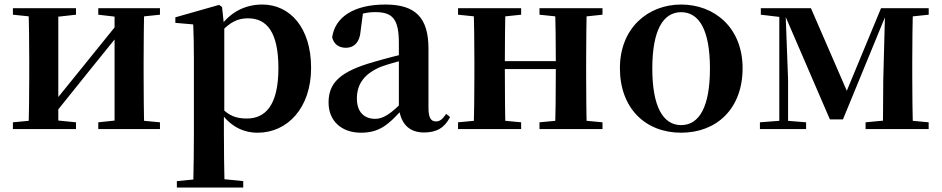

<svg xmlns="http://www.w3.org/2000/svg" viewBox="-20 -572 4174 851"><path d="M37.2 0H316.8V-29.9L214.4 -40.2H146L37.2 -29.9ZM415.6 0H689V-29.9L580.3 -40.2H512.5L415.6 -29.9ZM105.9 0H238.4V-535.7H105.9C108.6 -485.5 109.6 -370.2 109.6 -301.2V-234.8C109.6 -165.3 108.6 -50.2 105.9 0ZM209.7 -51.6 375.2 -257.7 539.5 -460.9H563.7L516 -485.4L345.6 -274.4L186.4 -77.8H161.4ZM487.8 0H619.6C617.6 -50.2 616.6 -165.3 616.6 -234.8V-301.2C616.6 -370.2 617.6 -485.5 619.6 -535.7H487.8ZM37.2 -506.8 147 -495.5H214.7L316.8 -506.8V-535.7H37.2ZM415.6 -506.8 512.8 -495.5H580.5L689 -506.8V-535.7H415.6Z M763.9 259.3H1058.1V230.8L952.4 220.1H873L763.9 230.8ZM836.4 259.3H975.4C973.4 175.6 972.4 83.5 972.4 13V-63L974.1 -75.6V-455L972.8 -460.8L964.2 -540.9L951.2 -550.4L757.2 -495.2V-470.7L836.4 -463.8C838.4 -415.2 839.4 -374.7 839.4 -308.7V13.8C839.4 83.8 838.4 175.6 836.4 259.3ZM1122.1 16.2C1253.8 16.2 1358.9 -93.2 1358.9 -271.4C1358.9 -449.4 1265.1 -551.9 1142.6 -551.9C1065.5 -551.9 994.6 -517.8 944.5 -437.5H936.1L951 -421.1C1000.8 -478.5 1038.2 -490.8 1079.6 -490.8C1162.6 -490.8 1214 -429.4 1214 -270.1C1214 -103.7 1155.1 -46.7 1074.1 -46.7C1028.2 -46.7 994.8 -57.7 957.6 -97.8L939.1 -82.3H951.3C999 -11.6 1057.6 16.2 1122.1 16.2Z M1579.6 16.2C1660.4 16.2 1700.5 -18.5 1758.7 -82.4H1793.8L1778.3 -135.5C1710.4 -62.3 1675.2 -45.3 1643 -45.3C1594.3 -45.3 1561.8 -75.1 1561.8 -135.9C1561.8 -202.7 1598.7 -247.7 1670.1 -276.7C1705.3 -289.6 1763.3 -304.9 1817 -318.9V-344.4C1763.7 -331.6 1690.3 -313.4 1638.4 -297.9C1486 -255.1 1436.3 -204.1 1436.3 -117.6C1436.3 -33.9 1496.1 16.2 1579.6 16.2ZM1859.1 15.2C1915.2 15.2 1950.5 -5.4 1974.9 -53.4L1957.7 -67.2C1939.5 -41.2 1928.3 -33.8 1912.7 -33.8C1890.7 -33.8 1879.1 -48.4 1879.1 -94.8V-356.2C1879.1 -494.2 1821.2 -551.9 1688.1 -551.9C1547.4 -551.9 1464.8 -495.7 1452.2 -406.5C1459.9 -376.3 1481.6 -360.2 1513.3 -360.2C1546.7 -360.2 1575.1 -381.6 1578.9 -439.2L1589.1 -516.3L1526.8 -491.2C1574.9 -510.9 1608.8 -518.3 1643 -518.3C1720.1 -518.3 1747.9 -487.8 1747.9 -381.4V-94C1756 -26.4 1790.7 15.2 1859.1 15.2Z M2078.9 0H2220.6C2218.6 -50.2 2217.6 -165.3 2217.6 -270.6V-291.8C2217.6 -370.2 2218.6 -485.5 2220.6 -535.7H2078.9C2081.6 -485.5 2082.6 -370.2 2082.6 -301.2V-234.8C2082.6 -165.3 2081.6 -50.2 2078.9 0ZM2439.6 0H2581C2579 -50.2 2578 -165.3 2578 -234.8V-301.2C2578 -370.2 2579 -485.5 2581 -535.7H2439.6C2442.6 -485.5 2443.6 -370.2 2443.6 -291.8V-270.6C2443.6 -165.3 2442.6 -50.2 2439.6 0ZM2010.2 0H2289.8V-29.9L2181.6 -40.2H2120L2010.2 -29.9ZM2010.2 -506.8 2120 -495.5H2181.6L2289.8 -506.8V-535.7H2010.2ZM2371.2 0H2650.4V-29.9L2542.5 -40.2H2479.9L2371.2 -29.9ZM2371.2 -506.8 2479.9 -495.5H2542.5L2650.4 -506.8V-535.7H2371.2ZM2149.9 -265.9H2510.1V-301H2149.9Z M2999 16.2C3156.7 16.2 3271.4 -90.2 3271.4 -269.8C3271.4 -449.1 3147 -551.9 2999 -551.9C2851.7 -551.9 2727.6 -447.6 2727.6 -269.8C2727.6 -92.4 2840.5 16.2 2999 16.2ZM2999 -17.5C2918.3 -17.5 2871.2 -100.3 2871.2 -268.1C2871.2 -436.6 2918.3 -518 2999 -518C3080.2 -518 3126.7 -436.6 3126.7 -268.1C3126.7 -100.3 3080.2 -17.5 2999 -17.5Z M3658.3 -42.8H3716.2L3909.2 -512.1H3918.2V-535.7H3885L3722.9 -144.6H3744.1L3574.3 -535.7H3446.7V-510.6H3456.5ZM3893.3 0H4027.1C4024.4 -50.2 4023.4 -165.3 4023.4 -234.8V-301.2C4023.4 -370.2 4024.4 -485.5 4027.1 -535.7H3903.2L3894.9 -217.9ZM3348.2 0H3552.9V-29.9L3462.5 -37.3H3443.9L3348.2 -29.9ZM3816.5 0H4096.1V-29.9L3987.6 -40.2H3925.3L3816.5 -29.9ZM3352.2 -506.8 3447.5 -495.5H3458.8V-535.7H3352.2ZM3434.1 0H3473V-219.6L3461.1 -535.7H3434.1ZM3955.6 -495.5H3987.9L4096.3 -506.8V-535.7H3955.6Z"/></svg>

Font: Source Han Serif TW VF
Style: Regular
Weight: 250
Designer: Ryoko NISHIZUKA 西塚涼子 (kana & ideographs); Frank Grießhammer (Latin, Greek & Cyrillic); Wenlong ZHANG 张文龙 (bopomofo); San
Foundry: Adobe
Version: Version 2.002;hotconv 1.1.0;makeotfexe 2.6.0